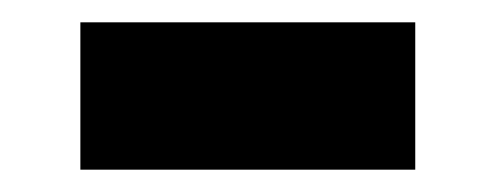

<svg xmlns="http://www.w3.org/2000/svg" viewBox="-20 -384 444 172"><path d="M52 -232V-364H352V-232Z"/></svg>

Font: Figtree ExtraBold
Style: Regular
Weight: 800
Designer: Erik Kennedy
Foundry: Erik Kennedy
Version: Version 2.002